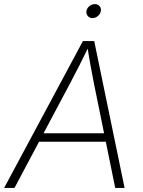

<svg xmlns="http://www.w3.org/2000/svg" viewBox="-38 -931 709 951"><path d="M-17.6 0 372.6 -727.5H428.7L579.1 0H532.7L426.8 -520Q419.4 -557.6 410.9 -604.2Q402.3 -650.9 393.6 -708H405.3Q377.9 -652.3 354.5 -605.7Q331.1 -559.1 310.1 -520L33.7 0ZM136.2 -229 143.6 -271H507.8L501 -229ZM419.9 -841.3Q405.8 -841.3 397 -851.6Q388.2 -861.8 390.1 -876.5Q392.6 -890.6 404.8 -900.6Q417 -910.6 431.6 -910.6Q446.8 -910.6 455.3 -900.6Q463.9 -890.6 461.4 -876Q459 -861.8 446.8 -851.6Q434.6 -841.3 419.9 -841.3Z"/></svg>

Font: Inter 16pt ExtraLight
Style: Italic
Weight: 250
Italic angle: -9.3988°
Version: Version 4.001;git-66647c0bb